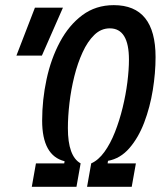

<svg xmlns="http://www.w3.org/2000/svg" viewBox="-20 -723 626 743"><path d="M103 0 119.1 -90.8H228.5L230 -99.1Q143.1 -120.6 143.1 -256.3Q143.1 -336.9 160.2 -416.3Q177.2 -495.6 211.9 -560.5Q246.6 -625.5 298.6 -664.3Q350.6 -703.1 420.4 -703.1Q582 -703.1 582 -502Q582 -440.9 571.3 -374.5Q560.5 -308.1 538.1 -249Q515.6 -189.9 480.7 -149.7Q445.8 -109.4 397.9 -100.6L396.5 -90.8H505.9L489.7 0H316.9L333 -90.8Q360.8 -103 384 -135Q407.2 -167 424.8 -211.7Q442.4 -256.3 454.6 -306.4Q466.8 -356.4 472.9 -404.8Q479 -453.1 479 -492.2Q479 -613.3 404.8 -613.3Q371.1 -613.3 345 -587.9Q318.8 -562.5 299.6 -520.5Q280.3 -478.5 267.6 -427.5Q254.9 -376.5 248.8 -324.2Q242.7 -272 242.7 -227.1Q242.7 -118.2 292 -90.8L275.9 0ZM43.5 -507.8 115.2 -693.4H223.6L142.1 -507.8Z"/></svg>

Font: Cascadia Mono
Style: Italic
Weight: 400
Italic angle: -10°
Monospace: yes
Designer: Aaron Bell
Foundry: Saja Typeworks
Version: Version 2404.023; ttfautohint (v1.8.4)